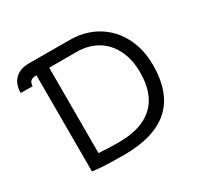

<svg xmlns="http://www.w3.org/2000/svg" viewBox="-149 -872 1095 1060"><g transform="rotate(-30 398.5 -341.5)"><path d="M213 5 156 -1V-614Q130 -614 120 -605Q109 -596 107 -572L32 -573Q32 -633 69 -665Q99 -692 157 -692L423 -691Q518 -688 590 -643Q662 -598 702 -520Q742 -442 742 -342Q742 -165 645.5 -78Q549 9 352 9Q319 9 277.5 7.5Q236 6 213 5ZM660 -342Q660 -425 629.5 -486.5Q599 -548 543 -581.5Q487 -615 412 -615H238V-71Q258 -69 297 -67.5Q336 -66 365 -66Q511 -66 585.5 -135.5Q660 -205 660 -342Z"/></g></svg>

Font: Bellota
Style: Bold
Weight: 700
Designer: Kemie Guaida
Foundry: Kemie Guaida
Version: Version 4.001